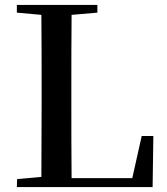

<svg xmlns="http://www.w3.org/2000/svg" viewBox="-20 -755 675 775"><path d="M48 -704 147 -695C148 -596 148 -494 148 -393V-327L147 -41L49 -32L48 0H596L599 -206H552L514 -36H269C268 -138 268 -239 268 -330V-390C268 -494 268 -596 269 -695L373 -704V-735H48Z"/></svg>

Font: Noto Serif JP SemiBold
Style: Regular
Weight: 600
Designer: Ryoko NISHIZUKA 西塚涼子 (kana & ideographs); Frank Grießhammer (Latin, Greek & Cyrillic); Wenlong ZHANG 张文龙 (bopomofo); San
Foundry: Adobe
Version: Version 2.001;hotconv 1.1.0;makeotfexe 2.6.0